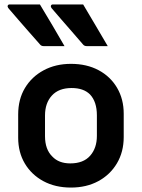

<svg xmlns="http://www.w3.org/2000/svg" viewBox="-20 -835 640 866"><path d="M160 -815Q189 -767 216.5 -720.5Q244 -674 271 -627H177Q166 -627 160 -635Q131 -668 108 -694Q85 -720 63.5 -745Q42 -770 17 -799Q13 -805 15 -810Q17 -815 24 -815ZM355 -815Q383 -767 411 -720.5Q439 -674 466 -627H371Q360 -627 354 -635Q326 -668 303 -694Q280 -720 258.5 -745Q237 -770 212 -799Q208 -805 210 -810Q212 -815 219 -815ZM300 -547Q371 -547 424.5 -518.5Q478 -490 508 -439Q538 -388 538 -322V-217Q538 -150 507.5 -98.5Q477 -47 423.5 -18Q370 11 300 11Q229 11 175.5 -18Q122 -47 92 -97.5Q62 -148 62 -214V-319Q62 -387 92.5 -438Q123 -489 177 -518Q231 -547 300 -547ZM303 -438Q245 -438 214 -404Q183 -370 183 -314V-221Q183 -161 216 -129Q245 -98 297 -98Q356 -98 386.5 -132.5Q417 -167 417 -222V-315Q417 -376 386 -409Q357 -438 303 -438Z"/></svg>

Font: Recursive Sn Lnr St SmB
Style: Regular
Weight: 600
Version: Version 1.079;hotconv 1.0.112;makeotfexe 2.5.65598; ttfautoh